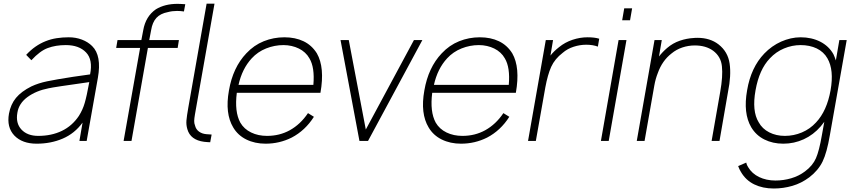

<svg xmlns="http://www.w3.org/2000/svg" viewBox="-20 -786 4756 1071"><path d="M423 0 440.5 -102Q396.5 -41.5 330.2 -13Q264 15.5 184.5 15.5Q104 15.5 60 -30Q16.5 -76 30 -152Q39.5 -204 69.2 -240Q99 -276 155 -304Q194.5 -322.5 243 -332.5Q267.5 -337.5 303.2 -343.8Q339 -350 387.5 -357.5L482.5 -371Q499 -453 460 -493.5Q421 -534.5 347 -534.5Q290.5 -534.5 246.5 -518Q203.5 -502.5 155 -450L126 -480Q151 -507 178 -525.8Q205 -544.5 234.5 -556.2Q264 -568 296.2 -573Q328.5 -578 363.5 -578Q403 -578 437 -565Q471 -552 494 -529Q548 -476 526 -352L463.5 0ZM478 -328Q278 -300 251 -293.5Q181.5 -280 133 -244.5Q85 -209 77 -157.5Q66.5 -99 99.5 -63.5Q132.5 -28 193.5 -28Q267 -28 324.8 -55.8Q382.5 -83.5 420 -139.5Q431 -157 439 -174.8Q447 -192.5 452.5 -211.5Q463.5 -248.5 478 -328Z M823 -617.5 812.5 -562.5H978L971 -518.5H805L713.5 0H669.5L761.5 -518.5H628L635.5 -562.5H768.5L779 -617.5Q792.5 -695 850 -734.5Q900 -764.5 969.5 -764.5Q977 -764.5 988 -764Q999 -763.5 1013.5 -762.5L1006 -722Q987 -725 967.5 -725Q940.5 -725 916.5 -718.5Q874.5 -710.5 852.2 -686Q830 -661.5 823 -617.5ZM1152.5 7.5Q1147 7.5 1138.5 6.8Q1130 6 1118.5 5Q1042 -5 1025 -65.5Q1021.5 -77.5 1020.2 -89.5Q1019 -101.5 1020 -114Q1022 -138 1030.5 -186.5L1132.5 -765.5H1176.5L1067.5 -148Q1063.5 -125 1063.2 -111.5Q1063 -98 1068 -85.5Q1073 -64.5 1090 -52Q1107 -39.5 1131.5 -37.5L1160.5 -35.5Z M1698 -155 1731 -134.5Q1682.5 -58 1607 -18.5Q1539 15.5 1461.5 15.5Q1401.5 15.5 1354.2 -7.8Q1307 -31 1281 -75Q1234 -153 1257 -281Q1279 -409.5 1354 -488.5Q1396.5 -534 1451.2 -556Q1506 -578 1566.5 -578Q1627 -578 1673 -556Q1719 -534 1747.5 -488.5Q1792.5 -410 1767.5 -268.5H1301Q1287.5 -162.5 1320.5 -102Q1341.5 -66 1380.8 -47Q1420 -28 1469.5 -28Q1539.5 -28 1596.5 -59.5Q1656 -92.5 1698 -155ZM1310.5 -312.5H1728Q1736.5 -410 1706 -460.5Q1696 -478.5 1681 -492.2Q1666 -506 1647.2 -515.2Q1628.5 -524.5 1606.5 -529.5Q1584.5 -534.5 1561.5 -534.5Q1511.5 -534.5 1464.5 -515.8Q1417.5 -497 1384 -460.5Q1330.5 -402.5 1310.5 -312.5Z M2336 -562.5 2033 0H1985L1879.5 -562.5H1925.5L2020.5 -63.5L2289 -562.5Z M2788 -155 2821 -134.5Q2772.5 -58 2697 -18.5Q2629 15.5 2551.5 15.5Q2491.5 15.5 2444.2 -7.8Q2397 -31 2371 -75Q2324 -153 2347 -281Q2369 -409.5 2444 -488.5Q2486.5 -534 2541.2 -556Q2596 -578 2656.5 -578Q2717 -578 2763 -556Q2809 -534 2837.5 -488.5Q2882.5 -410 2857.5 -268.5H2391Q2377.5 -162.5 2410.5 -102Q2431.5 -66 2470.8 -47Q2510 -28 2559.5 -28Q2629.5 -28 2686.5 -59.5Q2746 -92.5 2788 -155ZM2400.5 -312.5H2818Q2826.5 -410 2796 -460.5Q2786 -478.5 2771 -492.2Q2756 -506 2737.2 -515.2Q2718.5 -524.5 2696.5 -529.5Q2674.5 -534.5 2651.5 -534.5Q2601.5 -534.5 2554.5 -515.8Q2507.5 -497 2474 -460.5Q2420.5 -402.5 2400.5 -312.5Z M3322.5 -570 3315 -526Q3287 -536.5 3250.5 -536.5Q3214.5 -536.5 3179.8 -525.2Q3145 -514 3119 -491.5Q3075 -458 3054.5 -413Q3044.5 -390.5 3036.5 -362.2Q3028.5 -334 3022 -299L2969 0H2925.5L3024.5 -562.5H3065L3050.5 -476Q3068.5 -499.5 3098.5 -523Q3131.5 -550 3173.5 -564Q3215.5 -578 3257.5 -578Q3297 -578 3322.5 -570Z M3506 -739.5 3494.5 -673H3450.5L3462 -739.5ZM3474.5 -562.5 3375.5 0H3332L3430.5 -562.5Z M4041 -274 3993.5 0H3949.5L3997.5 -274Q4013 -361 4007 -415.5Q4002 -470 3958 -503Q3917 -532.5 3856 -532.5Q3820 -532.5 3786.2 -521.2Q3752.5 -510 3725.5 -487.5Q3674 -447.5 3649.5 -379Q3636.5 -346.5 3630 -309.5L3575.5 0H3532L3631 -562.5H3671.5L3656 -471Q3665.5 -483.5 3676.8 -495.2Q3688 -507 3701.5 -518.5Q3733 -545.5 3771.8 -558.8Q3810.5 -572 3849.5 -574Q3853.5 -574.5 3858.5 -574.8Q3863.5 -575 3870.5 -575Q3940.5 -575 3988 -538.5Q4040.5 -497.5 4050 -431Q4059.5 -364.5 4041 -274Z M4703 -562.5 4609 -31.5Q4592.5 65.5 4568.5 115Q4544 165 4494.5 203Q4450.5 236 4399.8 250.8Q4349 265.5 4296.5 265.5Q4234.5 265.5 4187.2 242.5Q4140 219.5 4113 173Q4105 160.5 4097.5 140.5L4142.5 121Q4145.5 135 4153 146Q4163.5 164 4179 178Q4194.5 192 4214.2 201.5Q4234 211 4257 216Q4280 221 4305 221Q4350.5 221 4393.2 208.5Q4436 196 4470.5 170Q4513.5 138 4531.5 96.5Q4549.5 55.5 4564.5 -31.5L4578 -106.5L4558 -81Q4517.5 -34 4463.5 -9.2Q4409.5 15.5 4349.5 15.5Q4290.5 15.5 4244 -7.8Q4197.5 -31 4170.5 -76Q4124.5 -154.5 4147.5 -282.5Q4169 -410 4243.5 -487.5Q4263.5 -508.5 4287.5 -525.5Q4311.5 -542.5 4337.5 -554Q4363.5 -565.5 4391 -571.8Q4418.5 -578 4446.5 -578Q4476.5 -578 4504.2 -571.8Q4532 -565.5 4555.5 -553.5Q4579 -541.5 4597.8 -523.8Q4616.5 -506 4629 -483.5Q4635.5 -470 4642.5 -449L4662 -562.5ZM4613 -282.5Q4633 -395.5 4595.5 -460.5Q4585.5 -478.5 4570.2 -492.5Q4555 -506.5 4535.8 -515.8Q4516.5 -525 4493.8 -529.8Q4471 -534.5 4446.5 -534.5Q4398 -534.5 4353 -515.5Q4308 -496.5 4274.5 -460.5Q4215 -398.5 4194.5 -282.5Q4173.5 -166.5 4212 -104Q4232 -67.5 4270.8 -47.8Q4309.5 -28 4358 -28Q4407.5 -28 4453 -47.2Q4498.5 -66.5 4532 -103Q4592.5 -167.5 4613 -282.5Z"/></svg>

Font: Russisch Sans ExtraLight
Style: Italic
Weight: 200
Width: 4
Italic angle: -10°
Designer: Michael Sharanda (font) & Cristiano Sobral (main changes)
Foundry: Michael Sharanda
Version: Version 2.00;September 8, 2020;FontCreator 13.0.0.2681 64-bi